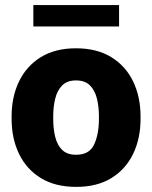

<svg xmlns="http://www.w3.org/2000/svg" viewBox="-20 -729 602 759"><path d="M25.9 -258.8V-269Q25.9 -346.2 55.2 -407Q84.5 -467.8 141.1 -502.9Q197.8 -538.1 280.3 -538.1Q363.3 -538.1 420.2 -502.9Q477.1 -467.8 506.3 -407Q535.6 -346.2 535.6 -269V-258.8Q535.6 -181.6 506.3 -120.8Q477.1 -60.1 420.4 -25.1Q363.8 9.8 281.2 9.8Q198.2 9.8 141.4 -25.1Q84.5 -60.1 55.2 -120.8Q25.9 -181.6 25.9 -258.8ZM190.4 -269V-258.8Q190.4 -219.2 198.5 -187Q206.5 -154.8 226.1 -136Q245.6 -117.2 281.2 -117.2Q333.5 -117.2 352.3 -158.2Q371.1 -199.2 371.1 -258.8V-269Q371.1 -307.6 363 -339.8Q355 -372.1 335.4 -391.6Q315.9 -411.1 280.3 -411.1Q245.6 -411.1 226.1 -391.6Q206.5 -372.1 198.5 -339.8Q190.4 -307.6 190.4 -269ZM450.7 -709V-624.5H111.8V-709Z"/></svg>

Font: Vazirmatn RD Black
Style: Regular
Weight: 900
Designer: Saber Rastikerdar
Foundry: Saber Rastikerdar
Version: Version 32.102